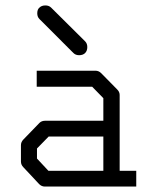

<svg xmlns="http://www.w3.org/2000/svg" viewBox="-20 -736 532 706"><path d="M125 -708Q133 -716 147 -716Q160 -716 168 -708L293 -584Q301 -576 301 -563Q301 -549 293 -541Q285 -533 271 -533Q258 -533 250 -541L125 -666Q117 -674 117 -687Q117 -701.5 125 -708ZM360 -108V-234H159L116 -190V-153L158 -108ZM420 -108H481V-50H145Q133 -50 124 -59L66 -121Q57 -130 57 -142V-202Q57 -214 66 -223L125 -284Q133 -292 146 -292H360V-375L319 -417H115V-476H331Q343 -476 352 -467L411 -407Q420 -398 420 -387Z"/></svg>

Font: IBM 3270 Semi-Condensed
Style: Condensed
Weight: 400
Monospace: yes
Version: Version 2.3.1